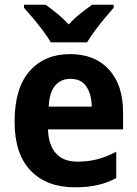

<svg xmlns="http://www.w3.org/2000/svg" viewBox="-20 -786 582 816"><path d="M278 -556Q383 -556 443 -490.5Q503 -425 503 -308V-236H184Q186 -170 217.5 -134.5Q249 -99 309 -99Q354 -99 393 -109Q432 -119 474 -141V-29Q436 -9 394.5 0.5Q353 10 298 10Q178 10 110 -61Q42 -132 42 -269Q42 -411 105.5 -483.5Q169 -556 278 -556ZM279 -451Q240 -451 215 -423Q190 -395 187 -333H370Q369 -386 347 -418.5Q325 -451 279 -451ZM196 -606Q184 -627 163.5 -654.5Q143 -682 121 -708Q99 -734 82 -753V-766H174Q196 -750 222 -729Q248 -708 272 -682Q297 -709 323 -729.5Q349 -750 372 -766H463V-753Q447 -735 425 -708.5Q403 -682 383 -655Q363 -628 350 -606Z"/></svg>

Font: Noto Sans SemiCondensed
Style: Bold
Weight: 700
Width: 4
Designer: Monotype Design Team
Foundry: Monotype Imaging Inc.
Version: Version 2.013; ttfautohint (v1.8.4.7-5d5b)